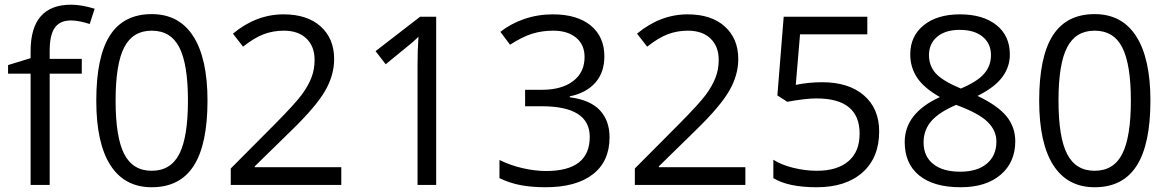

<svg xmlns="http://www.w3.org/2000/svg" viewBox="-20 -785 4953 815"><path d="M327.1 -472.2H190.9V0H109.9V-472.2H14.2V-508.8L109.9 -538.1V-567.9Q109.9 -765.1 282.2 -765.1Q324.7 -765.1 381.8 -748L360.8 -683.1Q314 -698.2 280.8 -698.2Q234.9 -698.2 212.9 -667.7Q190.9 -637.2 190.9 -569.8V-535.2H327.1Z M860.8 -357.9Q860.8 -172.9 802.5 -81.5Q744.1 9.8 624 9.8Q508.8 9.8 448.7 -83.7Q388.7 -177.2 388.7 -357.9Q388.7 -544.4 446.8 -634.8Q504.9 -725.1 624 -725.1Q740.2 -725.1 800.5 -630.9Q860.8 -536.6 860.8 -357.9ZM470.7 -357.9Q470.7 -202.1 507.3 -131.1Q543.9 -60.1 624 -60.1Q705.1 -60.1 741.5 -132.1Q777.8 -204.1 777.8 -357.9Q777.8 -511.7 741.5 -583.3Q705.1 -654.8 624 -654.8Q543.9 -654.8 507.3 -584.2Q470.7 -513.7 470.7 -357.9Z M1428.7 0H959.5V-69.8L1147.5 -258.8Q1233.4 -345.7 1260.7 -382.8Q1288.1 -419.9 1301.8 -455.1Q1315.4 -490.2 1315.4 -530.8Q1315.4 -587.9 1280.8 -621.3Q1246.1 -654.8 1184.6 -654.8Q1140.1 -654.8 1100.3 -640.1Q1060.5 -625.5 1011.7 -586.9L968.8 -642.1Q1067.4 -724.1 1183.6 -724.1Q1284.2 -724.1 1341.3 -672.6Q1398.4 -621.1 1398.4 -534.2Q1398.4 -466.3 1360.4 -399.9Q1322.3 -333.5 1217.8 -231.9L1061.5 -79.1V-75.2H1428.7Z M1831.5 0H1752.4V-508.8Q1752.4 -572.3 1756.3 -628.9Q1746.1 -618.7 1733.4 -607.4Q1720.7 -596.2 1617.2 -512.2L1574.2 -567.9L1763.2 -713.9H1831.5Z M2545.4 -545.9Q2545.4 -477.5 2507.1 -434.1Q2468.8 -390.6 2398.4 -376V-372.1Q2484.4 -361.3 2525.9 -317.4Q2567.4 -273.4 2567.4 -202.1Q2567.4 -100.1 2496.6 -45.2Q2425.8 9.8 2295.4 9.8Q2238.8 9.8 2191.7 1.2Q2144.5 -7.3 2100.1 -28.8V-106Q2146.5 -83 2199 -71Q2251.5 -59.1 2298.3 -59.1Q2483.4 -59.1 2483.4 -204.1Q2483.4 -334 2279.3 -334H2209V-403.8H2280.3Q2363.8 -403.8 2412.6 -440.7Q2461.4 -477.5 2461.4 -543Q2461.4 -595.2 2425.5 -625Q2389.6 -654.8 2328.1 -654.8Q2281.2 -654.8 2239.7 -642.1Q2198.2 -629.4 2145 -595.2L2104 -649.9Q2147.9 -684.6 2205.3 -704.3Q2262.7 -724.1 2326.2 -724.1Q2430.2 -724.1 2487.8 -676.5Q2545.4 -628.9 2545.4 -545.9Z M3144 0H2674.8V-69.8L2862.8 -258.8Q2948.7 -345.7 2976.1 -382.8Q3003.4 -419.9 3017.1 -455.1Q3030.8 -490.2 3030.8 -530.8Q3030.8 -587.9 2996.1 -621.3Q2961.4 -654.8 2899.9 -654.8Q2855.5 -654.8 2815.7 -640.1Q2775.9 -625.5 2727.1 -586.9L2684.1 -642.1Q2782.7 -724.1 2898.9 -724.1Q2999.5 -724.1 3056.6 -672.6Q3113.8 -621.1 3113.8 -534.2Q3113.8 -466.3 3075.7 -399.9Q3037.6 -333.5 2933.1 -231.9L2776.9 -79.1V-75.2H3144Z M3469.7 -436Q3582.5 -436 3647.2 -380.1Q3711.9 -324.2 3711.9 -227.1Q3711.9 -116.2 3641.4 -53.2Q3570.8 9.8 3446.8 9.8Q3326.2 9.8 3262.7 -28.8V-106.9Q3296.9 -85 3347.7 -72.5Q3398.4 -60.1 3447.8 -60.1Q3533.7 -60.1 3581.3 -100.6Q3628.9 -141.1 3628.9 -217.8Q3628.9 -367.2 3445.8 -367.2Q3399.4 -367.2 3321.8 -353L3279.8 -379.9L3306.6 -713.9H3661.6V-639.2H3376L3357.9 -424.8Q3414.1 -436 3469.7 -436Z M4054.7 -724.1Q4152.3 -724.1 4209.5 -678.7Q4266.6 -633.3 4266.6 -553.2Q4266.6 -500.5 4233.9 -457Q4201.2 -413.6 4129.4 -377.9Q4216.3 -336.4 4252.9 -290.8Q4289.6 -245.1 4289.6 -185.1Q4289.6 -96.2 4227.5 -43.2Q4165.5 9.8 4057.6 9.8Q3943.4 9.8 3881.8 -40.3Q3820.3 -90.3 3820.3 -182.1Q3820.3 -304.7 3969.7 -373Q3902.3 -411.1 3873 -455.3Q3843.8 -499.5 3843.8 -554.2Q3843.8 -631.8 3901.1 -678Q3958.5 -724.1 4054.7 -724.1ZM3900.4 -180.2Q3900.4 -121.6 3941.2 -88.9Q3981.9 -56.2 4055.7 -56.2Q4128.4 -56.2 4168.9 -90.3Q4209.5 -124.5 4209.5 -184.1Q4209.5 -231.4 4171.4 -268.3Q4133.3 -305.2 4038.6 -339.8Q3965.8 -308.6 3933.1 -270.8Q3900.4 -232.9 3900.4 -180.2ZM4053.7 -658.2Q3992.7 -658.2 3958 -628.9Q3923.3 -599.6 3923.3 -550.8Q3923.3 -505.9 3952.1 -473.6Q3981 -441.4 4058.6 -409.2Q4128.4 -438.5 4157.5 -472.2Q4186.5 -505.9 4186.5 -550.8Q4186.5 -600.1 4151.1 -629.2Q4115.7 -658.2 4053.7 -658.2Z M4863.3 -357.9Q4863.3 -172.9 4804.9 -81.5Q4746.6 9.8 4626.5 9.8Q4511.2 9.8 4451.2 -83.7Q4391.1 -177.2 4391.1 -357.9Q4391.1 -544.4 4449.2 -634.8Q4507.3 -725.1 4626.5 -725.1Q4742.7 -725.1 4803 -630.9Q4863.3 -536.6 4863.3 -357.9ZM4473.1 -357.9Q4473.1 -202.1 4509.8 -131.1Q4546.4 -60.1 4626.5 -60.1Q4707.5 -60.1 4743.9 -132.1Q4780.3 -204.1 4780.3 -357.9Q4780.3 -511.7 4743.9 -583.3Q4707.5 -654.8 4626.5 -654.8Q4546.4 -654.8 4509.8 -584.2Q4473.1 -513.7 4473.1 -357.9Z"/></svg>

Font: f02132580
Style: Regular
Weight: 400
Foundry: Ascender Corporation
Version: Version 1.10